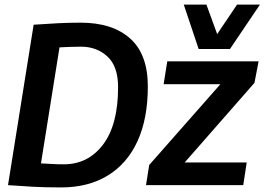

<svg xmlns="http://www.w3.org/2000/svg" viewBox="-20 -809 1156 839"><path d="M247 10Q175 10 122.5 7Q70 4 15 0L127 -701Q184 -705 233.5 -707.5Q283 -710 332 -710Q471 -710 548.5 -641Q626 -572 626 -431Q626 -291 581 -192.5Q536 -94 451 -42Q366 10 247 10ZM259 -91Q365 -91 430.5 -177.5Q496 -264 496 -428Q496 -519 449.5 -562Q403 -605 334 -605Q307 -605 282 -604Q257 -603 240 -602L159 -95Q186 -94 207 -92.5Q228 -91 259 -91ZM618 0 632 -88 943 -441H695L711 -541H1110L1092 -447L787 -99H1058L1043 0ZM1116 -789 985 -595H848L783 -789H882L929 -660L1016 -789Z"/></svg>

Font: Georama SemiBold
Style: Italic
Weight: 600
Italic angle: -9°
Designer: Jean-Baptiste Levee
Foundry: Production Type
Version: Version 1.000